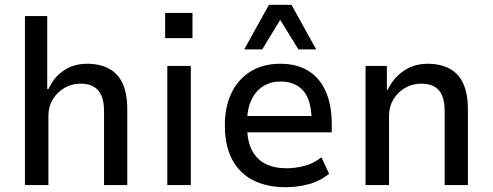

<svg xmlns="http://www.w3.org/2000/svg" viewBox="-20 -772 2055 801"><path d="M84 0V-705H177V-401H183Q202 -447 244 -476.5Q286 -506 343 -506Q396 -506 434 -486Q472 -466 491.5 -424Q511 -382 511 -315V0H414V-310Q414 -347 403.5 -372Q393 -397 371.5 -410Q350 -423 316 -423Q279 -423 248.5 -405Q218 -387 200 -357Q182 -327 182 -290V0Z M669 -613V-718H783V-613ZM678 0V-497H776V0Z M1173 9Q1093 9 1036 -20Q979 -49 948.5 -106.5Q918 -164 918 -249Q918 -325 945 -382.5Q972 -440 1024 -473Q1076 -506 1150 -506Q1219 -506 1267 -476Q1315 -446 1339.5 -389.5Q1364 -333 1364 -253V-220H992V-288H1297L1280 -267Q1280 -353 1246 -392.5Q1212 -432 1150 -432Q1110 -432 1079 -413Q1048 -394 1029.5 -357Q1011 -320 1011 -262V-244Q1011 -184 1031 -145.5Q1051 -107 1087.5 -88.5Q1124 -70 1176 -70Q1212 -70 1250.5 -80Q1289 -90 1321 -116L1353 -47Q1315 -16 1267.5 -3.5Q1220 9 1173 9ZM999 -566 1102 -752H1196L1299 -566H1225L1149 -689L1074 -566Z M1505 0V-497H1594V-398H1598Q1620 -446 1663.5 -476Q1707 -506 1764 -506Q1817 -506 1855 -486Q1893 -466 1912.5 -423.5Q1932 -381 1932 -315V0H1835V-310Q1835 -347 1825 -372Q1815 -397 1793.5 -410Q1772 -423 1737 -423Q1700 -423 1669.5 -405Q1639 -387 1621 -357Q1603 -327 1603 -290V0Z"/></svg>

Font: Nunito Sans 7pt SemiCondensed Medium
Style: Regular
Weight: 500
Width: 4
Designer: Vernon Adams
Foundry: Vernon Adams
Version: Version 3.101;gftools[0.9.27]